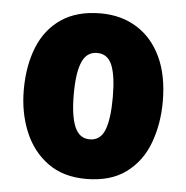

<svg xmlns="http://www.w3.org/2000/svg" viewBox="-46 -608 643 662"><g transform="rotate(5 276.0 -276.5)"><path d="M516 -278Q516 -201 491.5 -135Q467 -69 413.5 -29.5Q360 10 275 10Q196 10 142.5 -29Q89 -68 62 -133.5Q35 -199 35 -278Q35 -361 61 -425.5Q87 -490 141 -526.5Q195 -563 277 -563Q348 -563 402 -529.5Q456 -496 486 -432.5Q516 -369 516 -278ZM208 -277Q208 -203 224 -165Q240 -127 276 -127Q313 -127 328 -165Q343 -203 343 -278Q343 -352 328 -389Q313 -426 276 -426Q240 -426 224 -389Q208 -352 208 -277Z"/></g></svg>

Font: Noto Sans Kannada Condensed Black
Style: Regular
Weight: 900
Width: 3
Designer: Jelle Bosma - Monotype Design Team
Foundry: Monotype Imaging Inc.
Version: Version 2.005; ttfautohint (v1.8.4.7-5d5b)